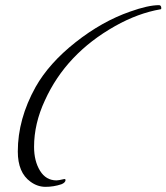

<svg xmlns="http://www.w3.org/2000/svg" viewBox="-20 -669 645 744"><path d="M112 -100Q112 -45 135 -7.5Q158 30 199 30Q207 30 228 25Q234 24 234 29Q233 39 218 45Q188 55 156.5 55Q125 55 98 35Q49 0 49 -82Q49 -208 118 -332Q170 -424 272.5 -505Q375 -586 484 -624Q554 -649 596 -649Q605 -649 605 -637Q605 -633 602 -633Q515 -618 426 -568Q236 -461 154 -280Q112 -190 112 -100Z"/></svg>

Font: Italianno
Style: Regular
Weight: 400
Designer: Robert E. Leuschke
Foundry: Robert E. Leuschke
Version: Version 1.003